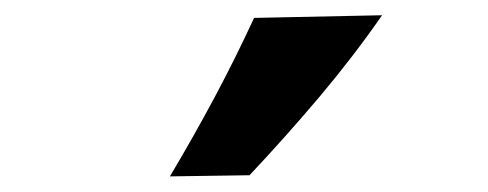

<svg xmlns="http://www.w3.org/2000/svg" viewBox="-20 -797 640 252"><path d="M203 -565.5Q234 -617.5 261.8 -669.5Q289.5 -721.5 313.5 -773.5L481.5 -777Q444 -723 399.8 -670.5Q355.5 -618 307.5 -567Z"/></svg>

Font: Commissioner Flair
Style: Bold
Weight: 700
Designer: Kostas Bartsokas
Foundry: Kostas Bartsokas
Version: Version 1.000; ttfautohint (v1.8.3)